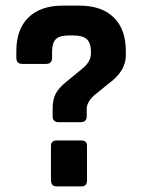

<svg xmlns="http://www.w3.org/2000/svg" viewBox="-20 -662 506 682"><path d="M289 -144V-21Q289 0 270 0H181Q161 0 161 -22V-143Q161 -163 181 -163H270Q289 -163 289 -144ZM288 -275V-249Q288 -228 267 -228H188Q167 -228 167 -249V-276Q167 -309 178 -329.5Q189 -350 215 -371L271 -417Q303 -442 303 -472V-478Q303 -509 288.5 -522.5Q274 -536 241 -536H223Q192 -536 178.5 -523Q165 -510 165 -478V-457Q165 -435 144 -435H59Q38 -435 38 -457V-480Q38 -558 81 -600Q124 -642 203 -642H262Q341 -642 384 -600Q427 -558 427 -480V-466Q427 -417 382 -378L314 -323Q288 -299 288 -275Z"/></svg>

Font: Rajdhani
Style: Bold
Weight: 700
Designer: Satya Rajpurohit, Jyotish Sonowal
Foundry: Indian Type Foundry
Version: Version 1.201 February 1, 2022